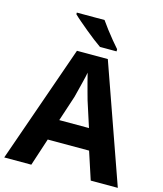

<svg xmlns="http://www.w3.org/2000/svg" viewBox="-134 -1032 959 1130"><g transform="rotate(15 346.0 -467.0)"><path d="M527 0 472 -168H220L165 0H0L251 -717H439L692 0ZM387 -451Q383 -466 374.5 -496Q366 -526 358 -557.5Q350 -589 345 -609Q341 -586 333.5 -556.5Q326 -527 319 -498.5Q312 -470 307 -451L256 -296H437ZM361 -934Q376 -912 397 -884.5Q418 -857 439 -831.5Q460 -806 477 -787V-774H376Q357 -787 331.5 -806.5Q306 -826 279.5 -848Q253 -870 229.5 -890Q206 -910 192 -924V-934Z"/></g></svg>

Font: Noto Sans Georgian Bold
Style: Regular
Weight: 700
Designer: Monotype Design Team, Akaki Razmadze
Foundry: Google LLC
Version: Version 2.005; ttfautohint (v1.8.4.7-5d5b)